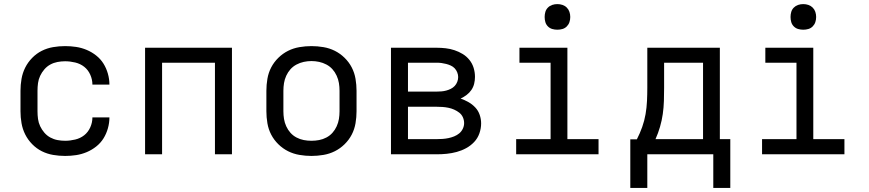

<svg xmlns="http://www.w3.org/2000/svg" viewBox="-20 -753 4240 937"><path d="M298 8Q268 8 239 3Q210 -2 184 -15Q158 -28 137 -49.5Q116 -71 103 -97Q90 -123 85 -152Q80 -181 80 -210V-310Q80 -339 85 -368Q90 -397 103 -423Q116 -449 137 -470.5Q158 -492 184 -505Q210 -518 239 -523Q268 -528 298 -528Q325 -528 351.5 -524Q378 -520 403 -509.5Q428 -499 449.5 -482Q471 -465 485 -442.5Q499 -420 506.5 -393.5Q514 -367 514 -340H431Q431 -365 420.5 -388.5Q410 -412 391 -427Q372 -442 347 -448Q322 -454 298 -454Q279 -454 260.5 -450.5Q242 -447 225.5 -438Q209 -429 196.5 -414.5Q184 -400 176 -383Q168 -366 165.5 -347.5Q163 -329 163 -310V-210Q163 -191 165.5 -172.5Q168 -154 176 -137Q184 -120 196.5 -105.5Q209 -91 225.5 -82Q242 -73 260.5 -69.5Q279 -66 298 -66Q322 -66 347 -72Q372 -78 391 -93Q410 -108 420.5 -131.5Q431 -155 431 -180H514Q514 -153 506.5 -126.5Q499 -100 485 -77.5Q471 -55 449.5 -38Q428 -21 403 -10.5Q378 0 351.5 4Q325 8 298 8Z M688 0V-520H1112V0H1029V-447H771V0Z M1500 8Q1471 8 1441.5 3Q1412 -2 1386 -15Q1360 -28 1338.5 -49Q1317 -70 1303.5 -96Q1290 -122 1285 -151.5Q1280 -181 1280 -210V-310Q1280 -339 1285 -368.5Q1290 -398 1303.5 -424Q1317 -450 1338.5 -471Q1360 -492 1386 -505Q1412 -518 1441.5 -523Q1471 -528 1500 -528Q1529 -528 1558.5 -523Q1588 -518 1614 -505Q1640 -492 1661.5 -471Q1683 -450 1696.5 -424Q1710 -398 1715 -368.5Q1720 -339 1720 -310V-210Q1720 -181 1715 -151.5Q1710 -122 1696.5 -96Q1683 -70 1661.5 -49Q1640 -28 1614 -15Q1588 -2 1558.5 3Q1529 8 1500 8ZM1500 -66Q1519 -66 1537.5 -69.5Q1556 -73 1573 -82Q1590 -91 1602.5 -105Q1615 -119 1623 -136.5Q1631 -154 1634 -172.5Q1637 -191 1637 -210V-310Q1637 -329 1634 -347.5Q1631 -366 1623 -383.5Q1615 -401 1602.5 -415Q1590 -429 1573 -438Q1556 -447 1537.5 -451Q1519 -455 1500 -455Q1481 -455 1462.5 -451Q1444 -447 1427 -438Q1410 -429 1397.5 -415Q1385 -401 1377 -383.5Q1369 -366 1366 -347.5Q1363 -329 1363 -310V-210Q1363 -191 1366 -172.5Q1369 -154 1377 -136.5Q1385 -119 1397.5 -105Q1410 -91 1427 -82Q1444 -73 1462.5 -69.5Q1481 -66 1500 -66Z M1888 0V-520H2111Q2133 -520 2155 -517.5Q2177 -515 2198 -508Q2219 -501 2238 -489.5Q2257 -478 2271 -460.5Q2285 -443 2291.5 -421.5Q2298 -400 2298 -378Q2298 -361 2294 -344.5Q2290 -328 2280.5 -314Q2271 -300 2257 -289.5Q2243 -279 2228 -272Q2248 -265 2266.5 -254.5Q2285 -244 2299.5 -228.5Q2314 -213 2321 -192.5Q2328 -172 2328 -151Q2328 -126 2319.5 -102Q2311 -78 2294 -60Q2277 -42 2255 -30Q2233 -18 2209 -11.5Q2185 -5 2160.5 -2.5Q2136 0 2111 0ZM1971 -306H2111Q2123 -306 2134.5 -307Q2146 -308 2157.5 -311Q2169 -314 2180 -319.5Q2191 -325 2199 -333.5Q2207 -342 2211.5 -353.5Q2216 -365 2216 -377Q2216 -388 2211.5 -399.5Q2207 -411 2199 -419.5Q2191 -428 2180 -433Q2169 -438 2157.5 -441Q2146 -444 2134.5 -445.5Q2123 -447 2111 -447H1971ZM1971 -74H2111Q2125 -74 2139.5 -75Q2154 -76 2168.5 -79Q2183 -82 2196.5 -87.5Q2210 -93 2221 -102Q2232 -111 2238.5 -124.5Q2245 -138 2245 -152Q2245 -167 2239 -180.5Q2233 -194 2221.5 -203Q2210 -212 2196.5 -218Q2183 -224 2168.5 -227Q2154 -230 2139.5 -231Q2125 -232 2111 -232H1971Z M2499 0V-74H2667V-447H2515V-520H2749V-74H2901V0ZM2700 -608Q2687 -608 2675 -611.5Q2663 -615 2654 -624Q2645 -633 2641.5 -645Q2638 -657 2638 -670Q2638 -683 2641.5 -695Q2645 -707 2654 -716Q2663 -725 2675 -729Q2687 -733 2700 -733Q2713 -733 2725 -729Q2737 -725 2746 -716Q2755 -707 2759 -695Q2763 -683 2763 -670Q2763 -657 2759 -645Q2755 -633 2746 -624Q2737 -615 2725 -611.5Q2713 -608 2700 -608Z M3056 164V-73H3088Q3103 -102 3114 -133Q3125 -164 3130.5 -196Q3136 -228 3137.5 -260.5Q3139 -293 3139 -325V-520H3493V-74H3544V164H3461V0H3139V164ZM3179 -74H3411V-447H3221V-325Q3221 -293 3220 -260.5Q3219 -228 3214.5 -196.5Q3210 -165 3201 -134Q3192 -103 3179 -74Z M3699 0V-74H3867V-447H3715V-520H3949V-74H4101V0ZM3900 -608Q3887 -608 3875 -611.5Q3863 -615 3854 -624Q3845 -633 3841.5 -645Q3838 -657 3838 -670Q3838 -683 3841.5 -695Q3845 -707 3854 -716Q3863 -725 3875 -729Q3887 -733 3900 -733Q3913 -733 3925 -729Q3937 -725 3946 -716Q3955 -707 3959 -695Q3963 -683 3963 -670Q3963 -657 3959 -645Q3955 -633 3946 -624Q3937 -615 3925 -611.5Q3913 -608 3900 -608Z"/></svg>

Font: Iosevka Fixed Extended
Style: Regular
Weight: 400
Width: 7
Monospace: yes
Designer: Belleve Invis
Foundry: Belleve Invis
Version: Version 24.1.1; ttfautohint (v1.8.4)